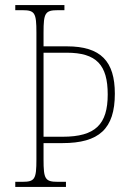

<svg xmlns="http://www.w3.org/2000/svg" viewBox="-20 -734 512 754"><path d="M40 0H239V-20H207C157 -20 151 -31 151 -108V-172H225C369 -172 431 -228 431 -366C431 -493 376 -552 243 -552H151V-606C151 -683 157 -694 208 -694H233V-714H40V-694H68C117 -694 123 -683 123 -606V-108C123 -31 117 -20 68 -20H40ZM226 -197H151V-527H242C359 -527 403 -479 403 -363C403 -246 355 -197 226 -197Z"/></svg>

Font: Noto Serif Myanmar Condensed Thin
Style: Regular
Weight: 100
Width: 3
Designer: Ben Mitchell and the Monotype Design Team
Foundry: Monotype Imaging Inc.
Version: Version 2.106